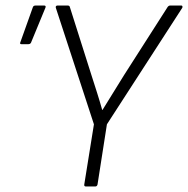

<svg xmlns="http://www.w3.org/2000/svg" viewBox="-20 -675 680 695"><path d="M291 0Q284 0 285 -7L320 -225L182 -647Q181 -651 183 -653Q185 -655 188 -655H225Q232 -655 233 -649L311 -403Q321 -372 331 -340.5Q341 -309 350 -277H351Q371 -309 390 -340Q409 -371 429 -403L587 -650Q591 -655 596 -655H636Q639 -655 640 -653Q641 -651 640 -647L367 -225L333 -7Q331 0 325 0ZM58 -515Q50 -515 54 -523L99 -649Q101 -655 109 -655H140Q144 -655 145 -652.5Q146 -650 144 -646L92 -520Q90 -517 87.5 -516Q85 -515 81 -515Z"/></svg>

Font: Sofia Sans Semi Condensed Light
Style: Italic
Weight: 300
Italic angle: -9°
Version: Version 4.100